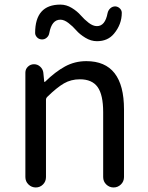

<svg xmlns="http://www.w3.org/2000/svg" viewBox="-20 -826 650 846"><path d="M91.8 -45.9V-505.9Q91.8 -521.5 103 -532.2Q114.3 -543 129.9 -543Q145.5 -543 157.2 -532.2Q168.9 -521.5 170.9 -505.9L174.8 -466.8Q174.8 -464.8 176.3 -464.8Q177.7 -464.8 178.7 -465.8Q223.6 -509.8 266.6 -533.2Q309.6 -556.6 360.4 -556.6Q526.4 -556.6 526.4 -343.8V-45.9Q526.4 -26.4 512.7 -13.2Q499 0 480.5 0Q461.9 0 448.2 -13.2Q434.6 -26.4 434.6 -45.9V-332Q434.6 -408.2 410.2 -442.4Q385.7 -476.6 332 -476.6Q293 -476.6 261.7 -458.5Q230.5 -440.4 188.5 -399.4Q182.6 -393.6 182.6 -386.7V-45.9Q182.6 -26.4 169.4 -13.2Q156.2 0 137.7 0Q119.1 0 105.5 -13.2Q91.8 -26.4 91.8 -45.9ZM407.2 -644.5Q380.9 -644.5 356 -659.7Q331.1 -674.8 315.9 -692.4Q300.8 -710 281.7 -724.6Q262.7 -739.3 246.1 -739.3Q208 -739.3 197.3 -680.7Q195.3 -668 185.5 -659.7Q175.8 -651.4 163.1 -652.3Q150.4 -653.3 142.6 -662.1Q134.8 -670.9 134.8 -680.7Q134.8 -805.7 246.1 -805.7Q272.5 -805.7 296.4 -791Q320.3 -776.4 335.9 -758.3Q351.6 -740.2 370.6 -725.6Q389.6 -710.9 407.2 -710.9Q443.4 -710.9 454.1 -768.6Q457 -781.2 466.3 -789.6Q475.6 -797.9 488.3 -797.9Q501 -796.9 509.8 -787.1Q516.6 -779.3 516.6 -769.5Q516.6 -718.8 482.4 -677.7Q455.1 -644.5 407.2 -644.5Z"/></svg>

Font: Gen Jyuu Gothic P Regular
Style: Regular
Weight: 400
Designer: [Source Han Sans]
Ryoko NISHIZUKA  (kana & ideographs); Paul D. Hunt (Latin, Greek & Cyrillic); Wenlong ZHANG  (bopomofo
Version: Version 1.002.20150607